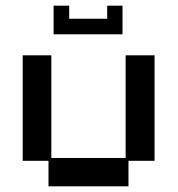

<svg xmlns="http://www.w3.org/2000/svg" viewBox="-20 -645 626 677"><path d="M151 12V-78H60V-450H161V-88H423V-450H525V-78H433V12ZM169 -524V-625H224V-579H358V-625H412V-524Z"/></svg>

Font: Pixelify Sans
Style: Regular
Weight: 400
Designer: Stefie Justprince
Foundry: Typecalism Foundryline
Version: Version 1.000;February 13, 2025;FontCreator 15.0.0.3015 64-b